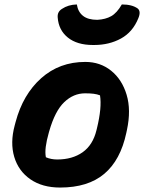

<svg xmlns="http://www.w3.org/2000/svg" viewBox="-20 -830 647 862"><path d="M363 -552Q430 -552 479 -512.5Q528 -473 548.5 -404.5Q569 -336 550 -247L547 -233Q521 -111 448 -49.5Q375 12 250 12Q170 12 116.5 -25Q63 -62 44 -125.5Q25 -189 46 -267L50 -282Q83 -406 165 -479Q247 -552 363 -552ZM362 -411Q310 -411 268.5 -371.5Q227 -332 201 -241L199 -234Q189 -199 185.5 -171.5Q182 -144 186 -124Q209 -114 237 -114Q305 -114 351 -146.5Q397 -179 413 -245L415 -253Q438 -347 429 -402Q416 -407 400.5 -409Q385 -411 362 -411ZM417 -741Q454 -743 479.5 -757.5Q505 -772 527 -810Q573 -810 598 -792Q614 -779 601 -748Q576 -686 523 -657Q470 -628 403 -628H397Q326 -628 284.5 -661.5Q243 -695 239 -752Q237 -777 258 -790Q286 -809 325 -810Q330 -777 352.5 -759Q375 -741 417 -741Z"/></svg>

Font: Recursive Sn Csl St XBd
Style: Italic
Weight: 800
Italic angle: -15°
Version: Version 1.079;hotconv 1.0.112;makeotfexe 2.5.65598; ttfautoh